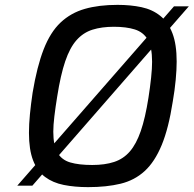

<svg xmlns="http://www.w3.org/2000/svg" viewBox="-20 -763 796 789"><path d="M51 0 695 -737H756L113 0ZM342 6Q287 6 242 -3Q197 -12 165 -36Q133 -60 116 -104Q99 -148 99 -217Q99 -252 103 -293.5Q107 -335 114 -382Q132 -490 159.5 -560.5Q187 -631 229 -670.5Q271 -710 328.5 -726.5Q386 -743 463 -743Q517 -743 561.5 -733.5Q606 -724 638.5 -698Q671 -672 688.5 -626.5Q706 -581 706 -510Q706 -477 702 -434.5Q698 -392 690 -346Q673 -236 644.5 -167Q616 -98 574.5 -60Q533 -22 475.5 -8Q418 6 342 6ZM359 -85Q411 -85 449 -97.5Q487 -110 513.5 -140.5Q540 -171 558.5 -224.5Q577 -278 590 -361Q597 -406 601 -444Q605 -482 605 -509Q605 -570 587 -600.5Q569 -631 534 -642Q499 -653 448 -653Q398 -653 360 -641Q322 -629 294.5 -598Q267 -567 248 -511Q229 -455 215 -366Q208 -323 203.5 -285.5Q199 -248 199 -222Q199 -166 216 -136Q233 -106 268.5 -95.5Q304 -85 359 -85Z"/></svg>

Font: Exo Thin Medium
Style: Italic
Weight: 500
Italic angle: -9°
Version: Version 2.000